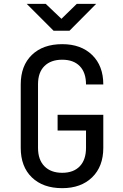

<svg xmlns="http://www.w3.org/2000/svg" viewBox="-20 -970 640 1000"><path d="M304 10Q204 10 146 -46Q88 -102 88 -200V-530Q88 -628 146 -684Q204 -740 304 -740Q402 -740 460 -683.5Q518 -627 518 -530H428Q428 -592 395.5 -625.5Q363 -659 304 -659Q245 -659 211.5 -626Q178 -593 178 -531V-200Q178 -138 211.5 -104Q245 -70 304 -70Q363 -70 395.5 -104Q428 -138 428 -200V-290H280V-372H518V-200Q518 -103 460 -46.5Q402 10 304 10ZM259 -810 119 -950H218L300 -872L380 -950H481L342 -810Z"/></svg>

Font: Liga JetBrainsMono Nerd Font
Style: Regular
Weight: 400
Designer: Philipp Nurullin, Konstantin Bulenkov
Foundry: JetBrains
Version: Version 2.225; ttfautohint (v1.8.3)